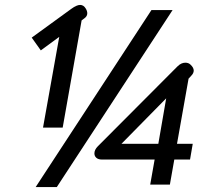

<svg xmlns="http://www.w3.org/2000/svg" viewBox="-20 -751 861 781"><path d="M221 -601 146 -546 109 -598 270 -715Q292 -731 306 -731Q320 -731 329 -716Q335 -706 335 -697Q335 -685 324 -677L312 -668L235 -232H155ZM596 -710H682L211 10H125ZM609 -102H395Q380 -102 372 -109Q364 -116 364 -127Q364 -142 378 -156L702 -481Q717 -496 734 -496Q747 -496 755 -488Q768 -476 768 -464Q768 -453 758 -443L747 -431L700 -166H764L753 -102H689L671 0H591ZM624 -166 656 -351 474 -166Z"/></svg>

Font: Niramit
Style: Italic
Weight: 400
Italic angle: -10°
Version: Version 1.000; ttfautohint (v1.6)